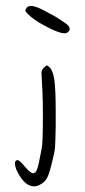

<svg xmlns="http://www.w3.org/2000/svg" viewBox="-20 -621 290 658"><path d="M218.8 -521.5Q218.8 -527.3 213.9 -533.2Q210 -538.1 188.5 -552.2Q167 -566.4 151.4 -574.2Q148.4 -575.2 140.6 -580.1Q103.5 -600.6 86.9 -600.6Q77.1 -600.6 71.3 -594.7Q70.3 -592.8 69.3 -590.8Q68.4 -588.9 67.4 -587.4Q66.4 -585.9 66.4 -585.9Q66.4 -580.1 85.9 -563.5Q108.4 -544.9 146.5 -525.9Q184.6 -506.8 200.2 -506.8Q208 -506.8 213.4 -511.2Q218.8 -515.6 218.8 -521.5ZM31.2 -62.5Q31.2 -41 51.8 -11.7Q72.3 17.6 96.7 17.6Q108.4 17.6 119.1 10.7Q133.8 2.9 141.6 -11.7Q149.4 -26.4 159.2 -68.4Q167 -98.6 168.5 -115.2Q169.9 -131.8 170.9 -189.5Q170.9 -217.8 170.9 -240.2Q170.9 -313.5 166.5 -345.7Q162.1 -377.9 150.4 -389.6Q143.6 -396.5 140.6 -396.5Q137.7 -396.5 128.9 -387.7Q122.1 -379.9 122.1 -370.1Q122.1 -368.2 123 -354Q124 -339.8 125.5 -306.6Q127 -273.4 127 -224.6Q127 -131.8 123 -112.3Q111.3 -48.8 106.4 -39.1Q101.6 -27.3 93.8 -27.3Q84 -27.3 65.4 -49.8Q46.9 -72.3 40 -72.3Q36.1 -72.3 33.7 -69.3Q31.2 -66.4 31.2 -62.5Z"/></svg>

Font: 辰宇落雁體 Thin Monospaced
Style: Regular
Weight: 100
Designer: Written by Liu, Wei-Chen; Created by Wang, Li-Yu.
Version: Version 1.000